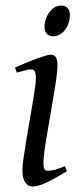

<svg xmlns="http://www.w3.org/2000/svg" viewBox="-20 -655 286 695"><path d="M232.9 -600.1Q232.9 -586.4 228.8 -573Q224.6 -559.6 216.8 -548.6Q209 -537.6 197.8 -530.8Q186.5 -523.9 172.9 -523.9Q157.7 -523.9 149.4 -532.7Q141.1 -541.5 141.1 -558.1Q141.1 -571.3 145.5 -584.7Q149.9 -598.1 157.7 -609.4Q165.5 -620.6 176.5 -627.7Q187.5 -634.8 201.2 -634.8Q216.3 -634.8 224.6 -625.7Q232.9 -616.7 232.9 -600.1ZM222.2 -35.2Q199.2 -21.5 180.9 -11.2Q162.6 -1 147.5 6.1Q132.3 13.2 120.1 16.6Q107.9 20 97.2 20Q80.6 20 70.8 4.6Q61 -10.7 61 -37.1Q61 -51.8 64.7 -78.9Q68.4 -106 73.7 -138.9Q79.1 -171.9 85.4 -207.8Q91.8 -243.7 97.2 -276.1Q102.5 -308.6 106.2 -333.7Q109.9 -358.9 109.9 -371.1Q109.9 -382.3 108.4 -388.9Q106.9 -395.5 104.5 -398.7Q102.1 -401.9 98.1 -402.8Q94.2 -403.8 89.8 -403.8Q85.9 -403.8 77.6 -401.9Q69.3 -399.9 61.3 -397.7Q53.2 -395.5 47.1 -393.8Q41 -392.1 41 -392.1L34.2 -410.2Q54.7 -419.4 75 -428Q95.2 -436.5 112.8 -442.9Q130.4 -449.2 143.6 -453.1Q156.7 -457 163.1 -457Q176.8 -457 182.4 -447.8Q188 -438.5 188 -416Q188 -401.9 184.3 -374.3Q180.7 -346.7 174.8 -312.5Q168.9 -278.3 162.6 -241Q156.2 -203.6 150.4 -169.4Q144.5 -135.3 140.9 -107.7Q137.2 -80.1 137.2 -65.9Q137.2 -50.8 140.4 -43.9Q143.6 -37.1 151.9 -37.1Q167 -37.1 180.9 -41Q194.8 -44.9 214.8 -53.2L222.2 -35.2Z"/></svg>

Font: GentiumAlt
Style: Italic
Weight: 400
Italic angle: -7°
Designer: J. Victor Gaultney
Version: Version 1.02; 2005; OFL release